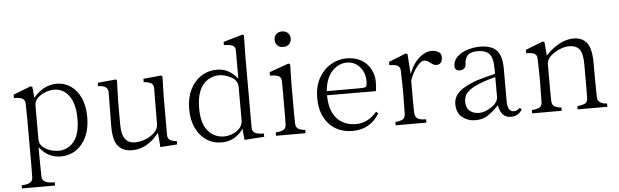

<svg xmlns="http://www.w3.org/2000/svg" viewBox="-56 -971 4532 1405"><g transform="rotate(-5 2210.0 -269.0)"><path d="M52.7 -442.4V-466.8L182.6 -517.6L194.3 -510.7Q200.2 -458 201.2 -430.7Q276.4 -519.5 373 -519.5Q429.7 -519.5 476.1 -487.8Q522.5 -456.1 548.8 -397Q575.2 -337.9 575.2 -255.9Q575.2 -172.9 546.9 -112.3Q518.6 -51.8 469.2 -19Q419.9 13.7 358.4 13.7Q268.6 13.7 208 -59.6L201.2 -68.4V-3.9Q201.2 71.3 203.1 147.5Q205.1 188.5 256.8 195.3Q278.3 198.2 296.9 198.2V221.7H53.7V198.2Q135.7 198.2 135.7 147.5Q136.7 110.4 136.7 72.3V-278.3Q136.7 -345.7 134.8 -397.5Q132.8 -433.6 89.8 -439.5Q71.3 -442.4 52.7 -442.4ZM205.1 -127Q205.1 -92.8 228.5 -71.3Q274.4 -29.3 351.6 -29.3Q385.7 -29.3 422.9 -51.8Q502.9 -102.5 502.9 -249Q502.9 -360.4 460.4 -418.9Q418 -477.5 349.6 -477.5Q319.3 -477.5 286.1 -464.8Q252.9 -452.1 229 -429.2Q205.1 -406.2 205.1 -375Z M673.8 -475.6V-500L807.6 -512.7L815.4 -504.9L810.5 -353.5V-185.5Q810.5 -106.4 835.9 -74.2Q861.3 -42 905.3 -42Q948.2 -42 987.3 -58.1Q1026.4 -74.2 1052.7 -100.6Q1079.1 -127 1079.1 -160.2L1081.1 -423.8Q1081.1 -455.1 1057.1 -464.8Q1033.2 -474.6 1008.8 -475.6V-500L1141.6 -512.7L1149.4 -503.9L1145.5 -353.5V-74.2Q1145.5 -45.9 1167.5 -35.6Q1189.5 -25.4 1212.9 -24.4V0L1088.9 8.8Q1086.9 -17.6 1085 -44.9Q1082 -71.3 1080.1 -96.7L1074.2 -89.8Q990.2 13.7 881.8 13.7Q816.4 13.7 780.3 -27.3Q744.1 -68.4 744.1 -173.8L747.1 -423.8Q747.1 -461.9 706.1 -471.7Q689.5 -475.6 673.8 -475.6Z M1323.2 -251Q1323.2 -331.1 1353 -392.1Q1382.8 -453.1 1434.6 -486.3Q1486.3 -519.5 1551.8 -519.5Q1633.8 -519.5 1694.3 -448.2L1701.2 -440.4V-648.4Q1701.2 -686.5 1654.3 -691.4Q1634.8 -694.3 1617.2 -694.3V-717.8L1758.8 -758.8L1769.5 -752L1766.6 -600.6V-73.2Q1766.6 -49.8 1785.2 -37.1Q1803.7 -24.4 1852.5 -24.4V0L1707 9.8Q1701.2 -46.9 1699.2 -73.2L1693.4 -64.5Q1633.8 13.7 1541 13.7Q1476.6 13.7 1427.7 -19Q1378.9 -51.8 1351.1 -110.8Q1323.2 -169.9 1323.2 -251ZM1396.5 -250Q1396.5 -135.7 1443.4 -82Q1490.2 -28.3 1560.5 -28.3Q1591.8 -28.3 1623.5 -41Q1655.3 -53.7 1676.8 -77.6Q1698.2 -101.6 1698.2 -135.7V-377.9Q1698.2 -426.8 1652.3 -452.1Q1606.4 -477.5 1562.5 -477.5Q1518.6 -477.5 1480.5 -454.1Q1396.5 -401.4 1396.5 -250Z M1933.6 -442.4V-467.8L2076.2 -518.6L2087.9 -510.7L2085 -371.1V-152.3Q2085 -112.3 2085.9 -79.1Q2086.9 -45.9 2109.4 -35.6Q2131.8 -25.4 2156.2 -24.4V0H1939.5V-24.4Q1965.8 -25.4 1990.7 -34.7Q2015.6 -43.9 2016.6 -78.1Q2017.6 -112.3 2017.6 -152.3V-343.8Q2017.6 -371.1 2017.1 -395.5Q2016.6 -419.9 2000 -430.7Q1983.4 -441.4 1933.6 -442.4ZM1990.2 -700.2Q1990.2 -726.6 2006.8 -741.7Q2023.4 -756.8 2049.8 -756.8Q2075.2 -756.8 2091.8 -741.2Q2108.4 -725.6 2108.4 -700.2Q2108.4 -673.8 2091.8 -658.2Q2075.2 -642.6 2049.8 -642.6Q2023.4 -642.6 2006.8 -658.2Q1990.2 -673.8 1990.2 -700.2Z M2263.7 -249Q2263.7 -332 2296.9 -393.1Q2330.1 -454.1 2385.3 -486.8Q2440.4 -519.5 2501 -519.5Q2561.5 -519.5 2606.4 -495.1Q2651.4 -470.7 2676.3 -426.3Q2701.2 -381.8 2701.2 -332Q2701.2 -281.2 2695.3 -261.7L2336.9 -262.7Q2337.9 -148.4 2390.6 -91.3Q2443.4 -34.2 2531.2 -34.2Q2618.2 -34.2 2683.6 -111.3L2699.2 -98.6Q2631.8 13.7 2501 13.7Q2431.6 13.7 2378.4 -17.1Q2325.2 -47.9 2294.4 -106.9Q2263.7 -166 2263.7 -249ZM2337.9 -293H2576.2Q2603.5 -293 2615.2 -295.4Q2627 -297.9 2630.4 -308.1Q2633.8 -318.4 2633.8 -340.8Q2633.8 -402.3 2596.7 -445.3Q2559.6 -488.3 2501 -488.3Q2441.4 -488.3 2394 -439Q2346.7 -389.6 2337.9 -293Z M2810.5 -442.4V-466.8L2938.5 -517.6L2950.2 -510.7Q2952.1 -473.6 2955.1 -438.5Q2958 -402.3 2960 -365.2L2966.8 -379.9Q2994.1 -445.3 3038.1 -482.4Q3082 -519.5 3127.9 -519.5Q3155.3 -519.5 3176.8 -507.3Q3198.2 -495.1 3198.2 -469.7Q3198.2 -414.1 3154.3 -414.1Q3138.7 -414.1 3124.5 -423.8Q3110.4 -433.6 3097.7 -443.4Q3084 -453.1 3067.4 -453.1Q3039.1 -453.1 3006.8 -407.2Q2974.6 -361.3 2960 -316.4V-152.3Q2960 -112.3 2960.9 -82.5Q2961.9 -52.7 2979 -38.6Q2996.1 -24.4 3043.9 -24.4V0H2818.4V-24.4Q2843.8 -25.4 2867.2 -34.7Q2890.6 -43.9 2891.6 -78.1Q2893.6 -146.5 2893.6 -223.6V-279.3Q2893.6 -319.3 2890.6 -397.5Q2888.7 -434.6 2846.7 -439.5Q2829.1 -442.4 2810.5 -442.4Z M3266.6 -117.2Q3266.6 -182.6 3333 -225.6Q3370.1 -250 3438.5 -275.4Q3521.5 -299.8 3575.2 -311.5V-346.7Q3575.2 -429.7 3547.9 -459Q3520.5 -488.3 3464.8 -488.3Q3409.2 -488.3 3388.2 -464.8Q3367.2 -441.4 3366.2 -399.4Q3365.2 -379.9 3352.5 -369.6Q3339.8 -359.4 3322.3 -359.4Q3304.7 -359.4 3294.4 -368.2Q3284.2 -377 3284.2 -390.6Q3284.2 -433.6 3314.5 -462.4Q3344.7 -491.2 3390.6 -505.4Q3436.5 -519.5 3482.4 -519.5Q3564.5 -519.5 3603.5 -480Q3642.6 -440.4 3642.6 -343.8V-107.4Q3642.6 -27.3 3689.5 -27.3Q3712.9 -27.3 3735.4 -48.8L3747.1 -34.2Q3716.8 11.7 3665 11.7Q3590.8 11.7 3576.2 -81.1Q3530.3 -34.2 3493.7 -10.3Q3457 13.7 3403.3 13.7Q3348.6 13.7 3307.6 -19Q3266.6 -51.8 3266.6 -117.2ZM3339.8 -127.9Q3339.8 -82 3366.7 -59.6Q3393.6 -37.1 3435.5 -37.1Q3477.5 -37.1 3526.4 -69.8Q3575.2 -102.5 3575.2 -143.6V-288.1Q3377.9 -238.3 3348.6 -170.9Q3339.8 -149.4 3339.8 -127.9Z M3815.4 -442.4V-466.8L3944.3 -517.6L3956.1 -510.7L3964.8 -412.1L3970.7 -418Q4013.7 -464.8 4066.4 -492.2Q4119.1 -519.5 4168 -519.5Q4234.4 -519.5 4267.6 -476.1Q4300.8 -432.6 4300.8 -328.1V-223.6Q4300.8 -148.4 4302.7 -75.2Q4304.7 -27.3 4373 -24.4V0H4155.3V-24.4Q4181.6 -25.4 4206.1 -34.2Q4230.5 -43 4231.4 -77.6Q4232.4 -112.3 4232.4 -152.3V-324.2Q4232.4 -403.3 4208.5 -434.6Q4184.6 -465.8 4132.8 -465.8Q4081.1 -465.8 4023.9 -429.7Q3966.8 -393.6 3966.8 -347.7V-152.3Q3966.8 -112.3 3967.8 -79.1Q3968.8 -45.9 3991.2 -35.6Q4013.7 -25.4 4038.1 -24.4V0H3821.3V-24.4Q3847.7 -25.4 3871.6 -34.2Q3895.5 -43 3896.5 -77.1Q3898.4 -146.5 3898.4 -223.6V-279.3Q3898.4 -319.3 3895.5 -397.5Q3893.6 -434.6 3851.6 -439.5Q3834 -442.4 3815.4 -442.4Z"/></g></svg>

Font: GenEi Koburi Mincho v6
Style: Regular
Weight: 400
Designer: o_tamon (Modified)
Foundry: o_tamon / Adobe Systems Incorporated
Version: Version 6.1